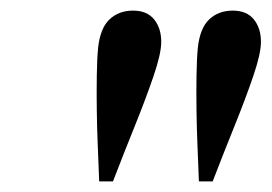

<svg xmlns="http://www.w3.org/2000/svg" viewBox="-20 -749 512 362"><path d="M231 -729Q257 -729 270.5 -712.5Q284 -696 284 -670Q284 -648 269.5 -605.5Q255 -563 234 -511Q213 -459 193 -407H167L164 -483Q163 -507 162.5 -540.5Q162 -574 162.5 -606.5Q163 -639 165 -659Q169 -696 186.5 -712.5Q204 -729 231 -729ZM419 -729Q445 -729 458.5 -712.5Q472 -696 472 -670Q472 -648 457.5 -605.5Q443 -563 422 -511Q401 -459 381 -407H355L352 -483Q351 -507 350.5 -540.5Q350 -574 350.5 -606.5Q351 -639 353 -659Q357 -696 374.5 -712.5Q392 -729 419 -729Z"/></svg>

Font: DM Serif Text
Style: Italic
Weight: 400
Italic angle: -12°
Designer: Colophon Foundry, Frank Grießhammer
Foundry: Colophon Foundry
Version: Version 5.100; ttfautohint (v1.8.2)